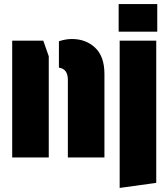

<svg xmlns="http://www.w3.org/2000/svg" viewBox="-20 -775 829 945"><path d="M270 -442V-572Q303 -583 334 -583Q403 -583 448.5 -540Q494 -497 494 -411V0H314V-382Q314 -436 270 -442ZM220 -498V0H40V-575H193ZM569 -575H749V125L569 150ZM564 -755H754V-619H564Z"/></svg>

Font: Protest Guerrilla
Style: Regular
Weight: 400
Designer: Octavio Pardo
Foundry: Ashler Design
Version: Version 2.005; ttfautohint (v1.8.4.7-5d5b)